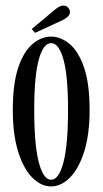

<svg xmlns="http://www.w3.org/2000/svg" viewBox="-20 -659 370 690"><path d="M163.5 11Q127.5 11 96 -20.8Q64.5 -52.5 45.2 -114Q26 -175.5 26 -263.5Q26 -360 46.2 -418Q66.5 -476 98 -501.8Q129.5 -527.5 163.5 -527.5Q197.5 -527.5 229.2 -501.8Q261 -476 281.5 -418Q302 -360 302 -263.5Q302 -175.5 282.5 -114Q263 -52.5 231.2 -20.8Q199.5 11 163.5 11ZM163.5 -13Q191.5 -13 208 -75.5Q224.5 -138 224.5 -263.5Q224.5 -387 208 -445.5Q191.5 -504 163.5 -504Q136 -504 119.5 -445.5Q103 -387 103 -263.5Q103 -138 119.5 -75.5Q136 -13 163.5 -13ZM106 -541 94 -554.5 179.5 -626Q195 -639 208 -639Q221.5 -639 228.5 -626.5Q231.5 -621.5 231.5 -616Q231.5 -606.5 222.8 -598.5Q214 -590.5 201.5 -585Z"/></svg>

Font: Imbue 50pt
Style: Regular
Weight: 400
Designer: Tyler Finck
Foundry: Etcetera Type Company
Version: Version 1.102; ttfautohint (v1.8.3)